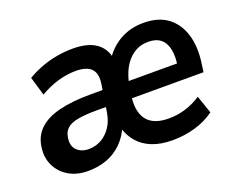

<svg xmlns="http://www.w3.org/2000/svg" viewBox="-88 -657 1012 820"><g transform="rotate(-20 417.5 -247.0)"><path d="M188 10Q138 10 101.5 -11Q65 -32 46.5 -69Q28 -106 34 -151Q40 -201 72.5 -232.5Q105 -264 164 -279Q223 -294 309 -294H379L369 -221H311Q259 -221 225 -215Q191 -209 174 -193.5Q157 -178 154 -151Q149 -116 169 -96.5Q189 -77 222 -77Q253 -77 279 -91.5Q305 -106 323 -132.5Q341 -159 347 -194L367 -320Q374 -366 353 -388Q332 -410 282 -410Q243 -410 201.5 -398Q160 -386 119 -362L94 -447Q124 -465 158.5 -478Q193 -491 230 -497.5Q267 -504 303 -504Q371 -504 408.5 -477.5Q446 -451 454 -401H439Q470 -451 517.5 -477.5Q565 -504 623 -504Q691 -504 733 -473Q775 -442 792.5 -386Q810 -330 799 -254L794 -218H449L460 -292H716L698 -274Q706 -321 699.5 -354Q693 -387 672 -404Q651 -421 616 -421Q578 -421 549 -401.5Q520 -382 501.5 -347.5Q483 -313 475 -264L471 -237Q459 -162 488 -122.5Q517 -83 588 -83Q628 -83 665 -94.5Q702 -106 735 -128L763 -47Q723 -18 673.5 -4Q624 10 572 10Q519 10 479.5 -5.5Q440 -21 414.5 -51Q389 -81 379 -122H390Q374 -80 343.5 -49.5Q313 -19 273.5 -4.5Q234 10 188 10Z"/></g></svg>

Font: Nunito Sans 10pt SemiCondensed
Style: Bold Italic
Weight: 700
Width: 4
Italic angle: -9°
Designer: Vernon Adams
Foundry: Vernon Adams
Version: Version 3.101;gftools[0.9.27]